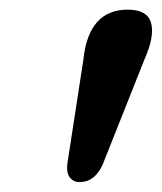

<svg xmlns="http://www.w3.org/2000/svg" viewBox="-20 -802 327 388"><path d="M141 -434Q128.5 -434 121.2 -443.2Q114 -452.5 116 -470.5L148.5 -681.5Q159 -782.5 238 -782.5Q277.5 -782.5 285.2 -756Q293 -729.5 272 -682L187.5 -469.5Q171.5 -434 141 -434Z"/></svg>

Font: Fraunces 72pt SuperSoft SemiBold
Style: Italic
Weight: 600
Italic angle: -16°
Version: Version 1.000;[b76b70a41]